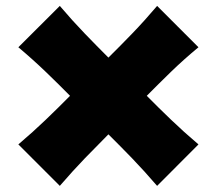

<svg xmlns="http://www.w3.org/2000/svg" viewBox="-20 -667 714 633"><path d="M177.2 -54.2 40.5 -190.9Q89.4 -232.4 131.3 -272.7Q173.3 -313 210.9 -351.1Q172.9 -389.6 131.3 -429.7Q89.8 -469.7 40.5 -511.2L177.2 -647.5Q218.8 -598.6 259 -556.9Q299.3 -515.1 337.4 -477.1Q376 -515.1 416.3 -556.9Q456.5 -598.6 498 -647.5L634.3 -511.2Q585.4 -470.7 543.7 -430.2Q502 -389.6 463.9 -351.1Q501.5 -313 543.5 -272.7Q585.4 -232.4 634.3 -190.9L498 -54.2Q456.5 -102.5 415.8 -144.8Q375 -187 337.4 -224.1Q300.3 -187 259.5 -144.8Q218.8 -102.5 177.2 -54.2Z"/></svg>

Font: Pinar-DS1-FD ExtraBold
Style: Regular
Weight: 800
Designer: Amin Abedi
Version: Version 2.000